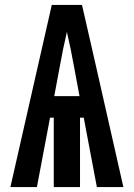

<svg xmlns="http://www.w3.org/2000/svg" viewBox="-20 -755 540 775"><path d="M22 0 189 -735H311L367 -490L478 0H371L318 -280H303V0H197V-280H182L129 0ZM301 -367 278 -490Q272 -524 265 -558Q258 -592 250 -626Q242 -592 235 -558Q228 -524 222 -490L199 -367Z"/></svg>

Font: Iosevka Heavy
Style: Regular
Weight: 900
Monospace: yes
Designer: Belleve Invis
Foundry: Belleve Invis
Version: Version 32.5.0; ttfautohint (v1.8.4)